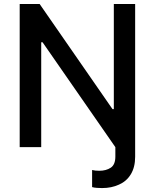

<svg xmlns="http://www.w3.org/2000/svg" viewBox="-20 -748 787 976"><path d="M566.4 0Q590.8 0 667 0Q667 11.7 667 48.8Q667 102.5 644.5 138.7Q623 173.8 585 190.4Q546.9 208 499 208Q486.3 208 472.7 207Q459 206.1 448.2 203.1Q448.2 173.8 448.2 116.2Q456.1 118.2 464.8 119.1Q474.6 120.1 484.4 120.1Q519.5 120.1 543 104.5Q566.4 88.9 566.4 47.9Q566.4 32.2 566.4 0ZM667 -727.5Q667 -545.9 667 0Q641.6 0 566.4 0Q473.6 -133.8 196.3 -533.2Q194.3 -533.2 189.5 -533.2Q189.5 -400.4 189.5 0Q162.1 0 80.1 0Q80.1 -181.6 80.1 -727.5Q105.5 -727.5 181.6 -727.5Q274.4 -593.8 551.8 -193.4Q552.7 -193.4 558.6 -193.4Q558.6 -327.1 558.6 -727.5Q585 -727.5 667 -727.5Z"/></svg>

Font: DeepSea
Style: Medium
Weight: 500
Designer: Stem
Version: Version 3.019;git-0a5106e0b